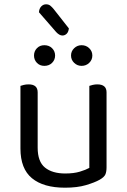

<svg xmlns="http://www.w3.org/2000/svg" viewBox="-20 -859 590 892"><path d="M75 -460Q80 -462 90.5 -464.5Q101 -467 113 -467Q155 -467 155 -430V-173Q155 -108 189 -80.5Q223 -53 283 -53Q323 -53 351 -61.5Q379 -70 395 -79V-460Q400 -462 410.5 -464.5Q421 -467 432 -467Q475 -467 475 -430V-82Q475 -61 469.5 -48.5Q464 -36 443 -24Q420 -11 379.5 1Q339 13 282 13Q182 13 128.5 -31Q75 -75 75 -169ZM236 -601Q236 -581 222 -567Q208 -553 186 -553Q165 -553 151.5 -567Q138 -581 138 -601Q138 -621 151.5 -635Q165 -649 186 -649Q208 -649 222 -635Q236 -621 236 -601ZM409 -601Q409 -581 394.5 -567Q380 -553 359 -553Q339 -553 324.5 -567Q310 -581 310 -601Q310 -621 324.5 -635Q339 -649 359 -649Q380 -649 394.5 -635Q409 -621 409 -601ZM161 -802Q162 -819 171.5 -829Q181 -839 194 -839Q206 -839 214 -832.5Q222 -826 230 -816L300 -727Q298 -710 289.5 -702Q281 -694 270 -694Q256 -694 241 -710Z"/></svg>

Font: Baloo Thambi 2
Style: Regular
Weight: 400
Designer: Aadarsh Rajan and Ek Type
Foundry: Ek Type
Version: Version 1.640;hotconv 1.0.111;makeotfexe 2.5.65597; ttfautoh